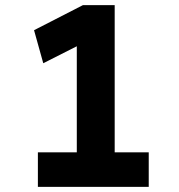

<svg xmlns="http://www.w3.org/2000/svg" viewBox="-20 -730 699 750"><path d="M280 -49V-617L319 -569L149 -483L113 -612L304 -710H428V-49ZM128 0V-135H561V0Z"/></svg>

Font: Lexend Peta SemiBold
Style: Regular
Weight: 600
Designer: Bonnie Shaver-Troup, Thomas Jockin
Foundry: Lexend
Version: Version 1.007